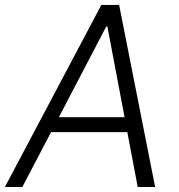

<svg xmlns="http://www.w3.org/2000/svg" viewBox="-37 -747 714 767"><path d="M367.9 -727.3H438.9L582.7 0H513.1L471.6 -219.1H166.9L52.2 0H-17.4ZM198.2 -278.8H460.6L392 -641H387.4Z"/></svg>

Font: Inter P Light
Style: Italic
Weight: 300
Italic angle: 9.39999°
Designer: Rasmus Andersson
Foundry: rsms
Version: Version 3.018;git-588b23468